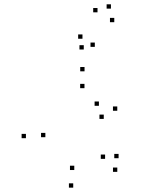

<svg xmlns="http://www.w3.org/2000/svg" viewBox="-20 -849 660 891"><path d="M524.3 -51.5V-71.5H504.3V-51.5ZM530.3 -114.8V-134.8H510.3V-114.8ZM467.7 -111.8V-131.8H447.7V-111.8ZM324.7 -60V-80H304.7V-60ZM190.5 -212.3V-232.3H170.5V-212.3ZM372 -439.8V-459.8H352V-439.8ZM439 -358V-378H419V-358ZM461.5 -297.2V-317.2H441.5V-297.2ZM524.2 -335V-355H504.2V-335ZM372.3 -518V-538H352.3V-518ZM100.3 -207.7V-227.7H80.3V-207.7ZM319.8 21.8V1.8H299.8V21.8ZM362.7 -669.2V-689.2H342.7V-669.2ZM432.5 -791.8V-811.8H412.5V-791.8ZM494.8 -809V-829H474.8V-809ZM510.3 -746V-766H490.3V-746ZM420 -631.5V-651.5H400V-631.5ZM368.7 -619.3V-639.3H348.7V-619.3Z"/></svg>

Font: Monaspace Radon Dots Var
Style: Regular
Weight: 400
Designer: Riley Cran and the Lettermatic Team
Version: Version 1.100 (Monaspace Radon Dots)